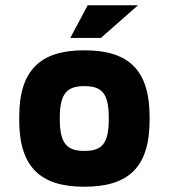

<svg xmlns="http://www.w3.org/2000/svg" viewBox="-20 -700 640 729"><path d="M53 -256V-244C53 -65 134 9 300 9C468 9 548 -65 548 -244V-256C548 -435 468 -509 300 -509C134 -509 53 -435 53 -256ZM207 -248V-252C207 -346 235 -373 300 -373C367 -373 393 -346 393 -252V-248C393 -154 367 -127 300 -127C235 -127 207 -154 207 -248ZM247 -556H363L504 -680H313Z"/></svg>

Font: LT Wave Mono Black
Style: Regular
Weight: 900
Designer: Daniel Lyons
Version: Version 2.5 (Glyphs App)